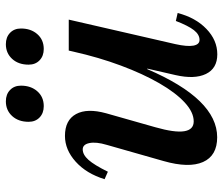

<svg xmlns="http://www.w3.org/2000/svg" viewBox="-72 -662 747 642"><g transform="rotate(-90 301.0 -340.5)"><path d="M163.6 12.7Q101.8 12.7 80.8 -34.6Q59.8 -81.9 84 -166.6L138 -356.1Q148.8 -392.3 144.1 -414.6Q139.5 -436.9 123 -436.9Q105.1 -436.9 88 -417.7Q70.8 -398.5 48.3 -352.8L23.3 -363.8Q41.9 -424.4 81.8 -460.4Q121.7 -496.3 168 -496.3Q220.9 -496.3 241.1 -459.2Q261.3 -422.2 243.7 -358.5L197.1 -194.3Q178.6 -129.3 183.7 -97.6Q188.7 -65.8 216.6 -65.8Q247.2 -65.8 279.8 -95.9Q312.4 -125.9 344.1 -180.8Q375.8 -235.8 403.2 -309.3Q430.7 -382.8 450 -468.8H497.6L441.1 -221.1H391.3Q291 12.7 163.6 12.7ZM440.9 13.1Q393.6 13.1 375.2 -24.9Q356.9 -62.8 371.4 -126.5L453.4 -483.6H556.9L475 -127.2Q466.2 -87.7 469.9 -67Q473.7 -46.3 489.1 -46.3Q507 -46.3 521.7 -65.1Q536.4 -83.9 552.4 -125.5L579 -119.5Q563.7 -59.8 525.9 -23.4Q488.1 13.1 440.9 13.1ZM458.7 -567.2Q435.3 -567.2 420.8 -581.2Q406.3 -595.1 406.3 -617.7Q406.3 -651.8 425.5 -672.8Q444.8 -693.9 474.7 -693.9Q498.2 -693.9 512.7 -679.9Q527.2 -666 527.2 -643.4Q527.2 -610.1 508.3 -588.7Q489.5 -567.2 458.7 -567.2ZM267.6 -567.2Q244.2 -567.2 229.7 -581.2Q215.2 -595.1 215.2 -617.7Q215.2 -651.8 234.4 -672.8Q253.7 -693.9 283.6 -693.9Q307.1 -693.9 321.6 -679.9Q336.1 -666 336.1 -643.4Q336.1 -610.1 317.2 -588.7Q298.4 -567.2 267.6 -567.2Z"/></g></svg>

Font: Platypi Light
Style: Italic
Weight: 300
Italic angle: -13°
Designer: David Sargent
Foundry: Bolt Cutter Type
Version: Version 1.200